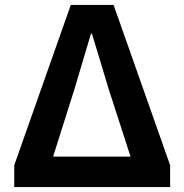

<svg xmlns="http://www.w3.org/2000/svg" viewBox="-20 -761 750 781"><path d="M38 0H672V-89L442 -741H268L38 -89ZM196 -124 283 -399 350 -624H354L422 -399L511 -124Z"/></svg>

Font: Noto Sans CJK SC
Style: Bold
Weight: 700
Designer: Ryoko NISHIZUKA 西塚涼子 (kana, bopomofo & ideographs); Paul D. Hunt (Latin, Greek & Cyrillic); Sandoll Communications 산돌커뮤니
Foundry: Adobe
Version: Version 2.004;hotconv 1.0.118;makeotfexe 2.5.65603